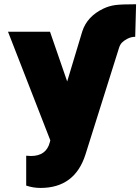

<svg xmlns="http://www.w3.org/2000/svg" viewBox="-20 -698 674 922"><path d="M18.5 -545.5H220.2L302.6 -306.8L375 -546.9Q398.4 -619.7 477.3 -657Q504.3 -669.7 533.9 -673.7Q563.6 -677.6 633.5 -677.6L629.3 -521.3Q609.4 -521.3 590.9 -511.4Q574.6 -502.8 565.5 -493.3Q556.5 -483.7 551.8 -468.8L390.6 43.3Q339.5 204.5 174.7 204.5Q138.8 204.5 105.8 193.2V49.7Q117.2 51.1 128.6 51.1Q202.8 51.1 219.5 -15.6L221.6 -24.1Z"/></svg>

Font: Karasuma Gothic
Style: Black
Weight: 900
Designer: Rasmus Andersson / Ryoko Nishizuka
Foundry: Genbu
Version: Version 1.00